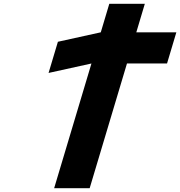

<svg xmlns="http://www.w3.org/2000/svg" viewBox="-20 -996 953 1016"><path d="M237 -610 463.9 -660 266.5 0H454.5L651.9 -660H863.9L913.2 -825H701.3L746.4 -976H558.4L513.3 -825L286.4 -775Z"/></svg>

Font: Hussar
Style: BdSuprExtOblThree
Weight: 700
Foundry: Cannot Into Space Fonts
Version: Version 2.00